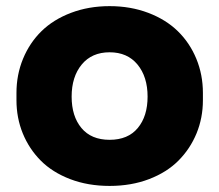

<svg xmlns="http://www.w3.org/2000/svg" viewBox="-20 -592 722 632"><path d="M34.2 -262.2V-286.1Q34.2 -346.2 55.9 -398.7Q77.6 -451.2 116.7 -489.5Q155.8 -527.8 213.9 -549.8Q272 -571.8 340.8 -571.8Q409.7 -571.8 467.8 -549.8Q525.9 -527.8 565.2 -489.5Q604.5 -451.2 626.2 -398.7Q647.9 -346.2 647.9 -286.1V-262.2Q647.9 -204.1 627 -153.1Q606 -102.1 567.6 -63.5Q529.3 -24.9 470.7 -2.4Q412.1 20 340.8 20Q269.5 20 210.9 -2.4Q152.3 -24.9 114 -63.5Q75.7 -102.1 54.9 -153.1Q34.2 -204.1 34.2 -262.2ZM465.8 -273.9Q465.8 -339.4 432.6 -379.6Q399.4 -419.9 340.8 -419.9Q282.2 -419.9 249 -379.6Q215.8 -339.4 215.8 -273.9Q215.8 -209.5 248 -170.7Q280.3 -131.8 340.8 -131.8Q401.4 -131.8 433.6 -170.7Q465.8 -209.5 465.8 -273.9Z"/></svg>

Font: Sora ExtraBold
Style: Regular
Weight: 800
Designer: Jonathan Barnbrook, Julián Moncada
Foundry: Barnbrook Fonts
Version: Version 2.000